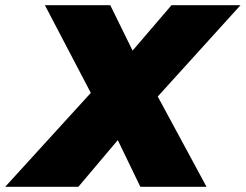

<svg xmlns="http://www.w3.org/2000/svg" viewBox="-84 -720 947 740"><path d="M524 -348 712 0H457L370 -180L218 0H-64L266 -362L89 -700H341L427 -525L577 -700H843Z"/></svg>

Font: Montserrat Alternates Black
Style: Italic
Weight: 900
Italic angle: -11.3°
Designer: Julieta Ulanovsky
Foundry: Julieta Ulanovsky
Version: Version 7.200